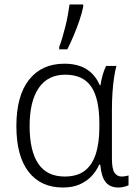

<svg xmlns="http://www.w3.org/2000/svg" viewBox="-20 -826 602 856"><path d="M268 -39Q324 -39 357.5 -64.5Q391 -90 407 -139.5Q423 -189 423 -260V-274Q423 -387 386.5 -440Q350 -493 271 -493Q193 -493 152.5 -433.5Q112 -374 112 -264Q112 -154 150.5 -96.5Q189 -39 268 -39ZM260 10Q162 10 107.5 -60Q53 -130 53 -264Q53 -399 109.5 -470.5Q166 -542 267 -542Q326 -542 365 -518Q404 -494 425 -446H428Q431 -468 437.5 -491Q444 -514 453 -532H499Q493 -510 488.5 -480Q484 -450 481.5 -414Q479 -378 479 -337V-119Q479 -73 490.5 -56Q502 -39 522 -39Q530 -39 539 -40.5Q548 -42 553 -44V0Q549 2 541.5 4.5Q534 7 525.5 8.5Q517 10 508 10Q471 10 451.5 -13.5Q432 -37 427 -92H422Q410 -64 388.5 -41Q367 -18 335.5 -4Q304 10 260 10ZM244 -617Q251 -635 258 -658.5Q265 -682 271.5 -708Q278 -734 282.5 -759Q287 -784 290 -806H351V-796Q346 -770 334.5 -736Q323 -702 308.5 -667.5Q294 -633 280 -606H244Z"/></svg>

Font: Noto Sans Display Light
Style: Regular
Weight: 300
Designer: Monotype Design Team
Foundry: Monotype Imaging Inc.
Version: Version 2.003